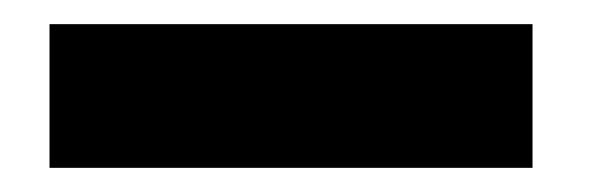

<svg xmlns="http://www.w3.org/2000/svg" viewBox="-20 -728 492 159"><path d="M21 -589V-708H421V-589Z"/></svg>

Font: Public Sans Thin Black
Style: Regular
Weight: 900
Version: Version 2.001